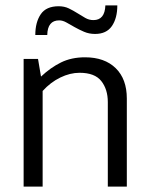

<svg xmlns="http://www.w3.org/2000/svg" viewBox="-20 -687 555 707"><path d="M137 0H67V-470H120L131 -405Q166 -438 204.5 -457Q243 -476 293 -476Q365 -476 406 -436Q447 -396 447 -324V0H377V-311Q377 -358 353 -388.5Q329 -419 273 -419Q238 -419 202 -401.5Q166 -384 137 -352ZM110 -558Q110 -605 130 -634.5Q150 -664 196 -664Q217 -664 233.5 -656Q250 -648 265 -638.5Q280 -629 294 -621Q308 -613 324 -613Q366 -613 368 -667H412Q412 -620 392 -591Q372 -562 330 -562Q308 -562 289.5 -570Q271 -578 255 -587Q239 -596 225 -604Q211 -612 198 -612Q155 -612 154 -558Z"/></svg>

Font: Mukta Vaani Light
Style: Regular
Weight: 300
Designer: Noopur Datye, Girish Dalvi, Yashodeep Gholap, Pallavi Karambelkar
Foundry: Ek Type
Version: Version 2.538;PS 1.000;hotconv 16.6.51;makeotf.lib2.5.65220;